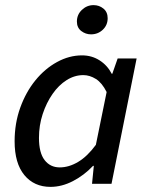

<svg xmlns="http://www.w3.org/2000/svg" viewBox="-20 -717 581 749"><path d="M177 12Q113 12 75 -34Q37 -80 37 -166Q37 -236 59 -297Q81 -358 118 -403.5Q155 -449 202.5 -475Q250 -501 300 -501Q338 -501 368.5 -481.5Q399 -462 416 -429H418L439 -489H513L415 0H339L346 -70H343Q308 -33 264.5 -10.5Q221 12 177 12ZM213 -64Q249 -64 285 -85.5Q321 -107 354 -152L396 -358Q378 -394 354 -409Q330 -424 305 -424Q271 -424 240 -404.5Q209 -385 185 -350.5Q161 -316 146.5 -272Q132 -228 132 -179Q132 -121 154 -92.5Q176 -64 213 -64ZM335 -583Q314 -583 297 -596Q280 -609 280 -633Q280 -660 299.5 -678.5Q319 -697 345 -697Q367 -697 383.5 -683.5Q400 -670 400 -646Q400 -619 381 -601Q362 -583 335 -583Z"/></svg>

Font: Source Sans 3 Medium
Style: Italic
Weight: 500
Italic angle: -11°
Designer: Paul D. Hunt
Foundry: Adobe
Version: Version 3.052;hotconv 1.1.0;makeotfexe 2.6.0